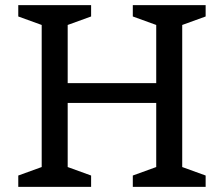

<svg xmlns="http://www.w3.org/2000/svg" viewBox="-20 -726 870 746"><path d="M779 0H496V-44L587 -77V-326H243V-77L334 -44V0H51V-44L142 -77V-629L51 -662V-706H334V-662L243 -629V-403H587V-629L496 -662V-706H779V-662L688 -629V-77L779 -44Z"/></svg>

Font: Belgrano
Style: Regular
Weight: 400
Version: Version 1.002